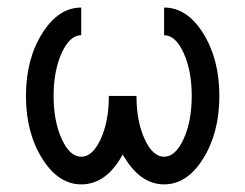

<svg xmlns="http://www.w3.org/2000/svg" viewBox="-20 -479 650 509"><path d="M415 9.8Q354.5 9.8 311.5 -59.1Q308.1 -64 305.2 -69.3Q262.2 9.8 195.3 9.8Q134.8 9.8 91.8 -58.8Q48.8 -127.4 48.8 -224.6Q48.8 -321.8 91.8 -390.4Q134.8 -459 195.3 -459V-385.7Q165 -385.7 143.6 -338.6Q122.1 -291.5 122.1 -224.6Q122.1 -157.7 143.6 -110.6Q165 -63.5 195.3 -63.5Q225.6 -63.5 247.1 -110.6Q268.6 -157.7 268.6 -224.6H341.8Q341.8 -157.7 363.3 -110.6Q384.8 -63.5 415 -63.5Q445.3 -63.5 466.8 -110.6Q488.3 -157.7 488.3 -224.6Q488.3 -291.5 466.8 -338.6Q445.3 -385.7 415 -385.7V-459Q476.1 -459 518.8 -390.4Q561.5 -321.8 561.5 -224.6Q561.5 -127.4 518.8 -58.8Q476.1 9.8 415 9.8Z"/></svg>

Font: Catrinity
Style: Regular
Weight: 400
Designer: Alexander Lange
Foundry: High-Logic / Made with FontCreator
Version: Version 2.090;May 20, 2024;FontCreator 15.0.0.2974 64-bit